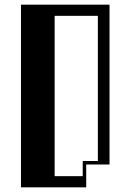

<svg xmlns="http://www.w3.org/2000/svg" viewBox="-20 -804 560 824"><path d="M70 -784H450V-98H350V0H70ZM335 -48V-113H400V-736H214.5V-48Z"/></svg>

Font: Facade Sud
Style: Regular
Weight: 100
Designer: Éléonore Fines
Foundry: Velvetyne Type Foundry
Version: Version 1.001;Glyphs 3.2 (3202)